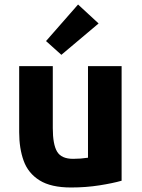

<svg xmlns="http://www.w3.org/2000/svg" viewBox="-20 -819 629 851"><path d="M295 12Q206 12 155.5 -19.5Q105 -51 85 -106Q65 -161 65 -233V-526H214V-251Q214 -179 233 -147Q252 -115 304 -115Q338 -115 370 -120V-526H519V-18Q481 -7 421 2.5Q361 12 295 12ZM252 -576 184 -637 326 -799 417 -715Z"/></svg>

Font: Ubuntu Sans ExtraBold
Style: Regular
Weight: 800
Designer: Dalton Maag Ltd
Foundry: Dalton Maag Ltd
Version: Version 1.006; ttfautohint (v1.8.4.7-5d5b)